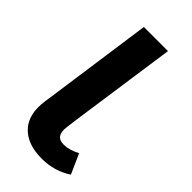

<svg xmlns="http://www.w3.org/2000/svg" viewBox="-224 -749 822 822"><g transform="rotate(45 187.0 -338.0)"><path d="M309.1 -113.8 349.1 -23.9Q288.6 16.1 211.9 16.1Q125 16.1 80.6 -31.2Q36.1 -78.6 48.8 -168L54.2 -204.1L123 -691.9H269L199.2 -204.1L192.9 -154.8Q184.6 -92.8 235.8 -92.8Q269.5 -92.8 309.1 -113.8Z"/></g></svg>

Font: FiraGO SemiBold
Style: Italic
Weight: 600
Italic angle: -8°
Designer: bBox Type GmbH
Foundry: bBox Type GmbH
Version: Version 1.001;PS 001.001;hotconv 1.0.88;makeotf.lib2.5.64775